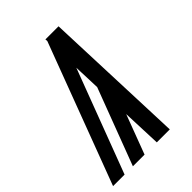

<svg xmlns="http://www.w3.org/2000/svg" viewBox="-216 -833 931 931"><g transform="rotate(-45 249.5 -367.5)"><path d="M135 0 284 -394 279 -532 78 0H-1L271 -723L270 -735H360L388 0H299L291 -202L215 0Z"/></g></svg>

Font: Iosevka Semibold Oblique
Style: Regular
Weight: 600
Italic angle: -9°
Monospace: yes
Designer: Belleve Invis
Foundry: Belleve Invis
Version: Version 32.5.0; ttfautohint (v1.8.4)